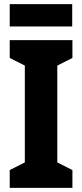

<svg xmlns="http://www.w3.org/2000/svg" viewBox="-20 -908 397 928"><path d="M330 0H27V-86L100 -123V-591L27 -628V-714H330V-628L257 -591V-123L330 -86ZM329 -888V-780H27V-888Z"/></svg>

Font: Noto Sans Gujarati UI Condensed ExtraBold
Style: Regular
Weight: 800
Width: 3
Designer: Jelle Bosma - Monotype Design Team, Universal Thirst
Foundry: Monotype Imaging Inc.
Version: Version 2.106; ttfautohint (v1.8.4.7-5d5b)